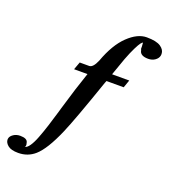

<svg xmlns="http://www.w3.org/2000/svg" viewBox="-202 -810 966 1092"><g transform="rotate(20 280.5 -264.0)"><path d="M498 -698.2Q556.6 -698.2 582.8 -680.4Q608.9 -662.6 608.9 -637.2Q608.9 -629.9 607.9 -627Q604 -609.9 586.9 -597.9Q569.8 -585.9 545.9 -585.9Q500.5 -585.9 493.2 -613.8L494.1 -612.8Q484.9 -637.2 484.9 -638.2L490.2 -627Q487.8 -652.3 487.8 -658.2V-662.1Q483.4 -662.1 475.6 -652.3Q467.8 -642.6 453.1 -613.3Q438.5 -584 420.9 -538.1L383.8 -433.1H487.8L471.2 -386.2H367.2Q366.7 -384.3 364.5 -379.6Q362.3 -375 361.8 -373Q274.9 -121.1 237.8 -35.2Q184.1 89.4 133.8 133.3Q91.8 169.9 34.2 169.9Q-8.8 169.9 -28.3 153.8Q-47.9 137.7 -47.9 118.2Q-47.9 116.7 -47.4 114.3Q-46.9 111.8 -46.9 110.8Q-43.9 97.2 -26.9 85.7Q-9.8 74.2 13.2 74.2Q55.2 74.2 60.1 97.2Q63 107.4 63 109.9Q63 124.5 57.1 125Q71.3 123.5 86.2 102.1Q101.1 80.6 115.2 43.7Q129.4 6.8 143.6 -37.6L172.9 -133.8Q175.3 -143.1 176.8 -147.9Q211.4 -263.2 216.8 -279.8L252 -386.2H170.9L188 -433.1H245.1Q268.6 -433.1 289.1 -481.9Q327.6 -587.9 385 -643.1Q442.4 -698.2 498 -698.2Z"/></g></svg>

Font: Linux Libertine G
Style: Semibold Italic
Weight: 600
Italic angle: -11.5°
Designer: Philipp H. Poll
Foundry: Philipp H. Poll
Version: Version 5.1.1